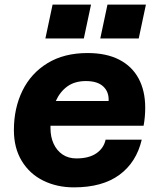

<svg xmlns="http://www.w3.org/2000/svg" viewBox="-20 -797 690 829"><path d="M40 -235Q40 -330 77 -405.5Q114 -481 185.5 -524.5Q257 -568 358 -568Q439 -568 494.5 -539.5Q550 -511 578.5 -458Q607 -405 607 -332Q607 -292 600 -254H198V-243Q198 -206 211.5 -176.5Q225 -147 250 -130Q275 -113 310 -113Q364 -113 396 -135Q428 -157 436 -194H592Q569 -96 495.5 -42Q422 12 299 12Q226 12 167 -17Q108 -46 74 -102Q40 -158 40 -235ZM449 -361Q451 -400 426 -423.5Q401 -447 351 -447Q303 -447 271 -424Q239 -401 221 -361ZM444 -777H610L579 -631H413ZM207 -777H373L342 -631H176Z"/></svg>

Font: Azeret Mono
Style: Bold Italic
Weight: 700
Italic angle: -12°
Designer: Martin Vácha
Foundry: Displaay
Version: Version 1.000; Glyphs 3.0.3, build 3074